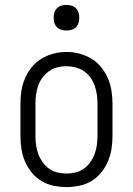

<svg xmlns="http://www.w3.org/2000/svg" viewBox="-20 -752 540 780"><path d="M250 8Q224 8 197.5 2.5Q171 -3 148.5 -16.5Q126 -30 109 -51Q92 -72 81.5 -96.5Q71 -121 67 -147.5Q63 -174 63 -200V-330Q63 -357 67 -383Q71 -409 81.5 -433.5Q92 -458 109 -479Q126 -500 148.5 -513.5Q171 -527 197 -534Q223 -541 250 -541Q277 -541 303 -534Q329 -527 351.5 -513.5Q374 -500 391 -479Q408 -458 418.5 -433.5Q429 -409 433 -383Q437 -357 437 -330V-200Q437 -174 433 -147.5Q429 -121 418.5 -96.5Q408 -72 391 -51Q374 -30 351.5 -16.5Q329 -3 302.5 2.5Q276 8 250 8ZM250 -47Q269 -47 287.5 -51.5Q306 -56 321 -67Q336 -78 347 -93.5Q358 -109 364.5 -126.5Q371 -144 373.5 -162.5Q376 -181 376 -200V-330Q376 -349 373.5 -367.5Q371 -386 364.5 -404Q358 -422 347 -437.5Q336 -453 320 -463.5Q304 -474 285.5 -478.5Q267 -483 248 -483Q230 -483 211.5 -478Q193 -473 178 -462Q163 -451 152 -436Q141 -421 135 -403.5Q129 -386 126.5 -367.5Q124 -349 124 -330V-200Q124 -181 126.5 -162.5Q129 -144 135.5 -126.5Q142 -109 153 -93.5Q164 -78 179 -67Q194 -56 212.5 -51.5Q231 -47 250 -47ZM250 -628Q239 -628 229 -631Q219 -634 211.5 -641.5Q204 -649 201 -659Q198 -669 198 -680Q198 -691 201 -701Q204 -711 211.5 -718.5Q219 -726 229 -729Q239 -732 250 -732Q261 -732 271 -729Q281 -726 288.5 -718.5Q296 -711 299 -701Q302 -691 302 -680Q302 -669 299 -659Q296 -649 288.5 -641.5Q281 -634 271 -631Q261 -628 250 -628Z"/></svg>

Font: Iosevka Slab Light
Style: Regular
Weight: 300
Monospace: yes
Designer: Belleve Invis
Foundry: Belleve Invis
Version: Version 11.1.0; ttfautohint (v1.8.3)